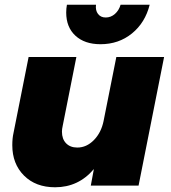

<svg xmlns="http://www.w3.org/2000/svg" viewBox="-20 -785 722 812"><path d="M32 -171Q32 -200 37 -222L101 -544H303L245 -252Q242 -239 242 -228Q242 -197 259.5 -179Q277 -161 307 -161Q346 -161 377 -192.5Q408 -224 418 -273L472 -544H674L566 0H364L377 -70Q312 7 213 7Q131 7 81.5 -42.5Q32 -92 32 -171ZM427 -711Q449 -711 466 -726Q483 -741 490 -765H613Q594 -689 538 -643.5Q482 -598 405 -598Q338 -598 299 -634Q260 -670 260 -732Q260 -749 263 -765H386Q383 -741 394.5 -726Q406 -711 427 -711Z"/></svg>

Font: Gontserrat ExtraBold
Style: Italic
Weight: 800
Italic angle: -11.3°
Designer: Julieta Ulanovsky
Foundry: Julieta Ulanovsky
Version: Version 6.001